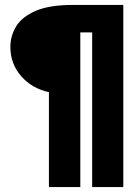

<svg xmlns="http://www.w3.org/2000/svg" viewBox="-20 -687 540 777"><path d="M178 70V-314Q109 -329 65.5 -379Q22 -429 22 -497Q22 -542 45.5 -580.5Q69 -619 124.5 -643Q180 -667 274 -667H479V70H353V-556H305V70Z"/></svg>

Font: Inconsolata Black
Style: Regular
Weight: 900
Monospace: yes
Designer: Raph Levien, Cyreal, Brenton Simpson
Foundry: Raph Levien, Cyreal, Google
Version: Version 3.001; ttfautohint (v1.8.2.53-6de2)